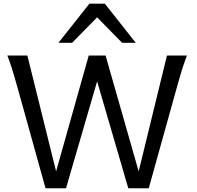

<svg xmlns="http://www.w3.org/2000/svg" viewBox="-20 -1011 1056 1031"><path d="M724.6 -90.8 876.5 -712.9H983.9Q978 -697.8 972.2 -681.4Q966.3 -665 959.7 -644.3Q953.1 -623.5 945.3 -596.9Q937.5 -570.3 927.7 -534.7L778.8 0H668.9L501.5 -574.2L334.5 0H224.6L75.7 -534.7Q65.9 -569.8 58.1 -596.4Q50.3 -623 43.7 -644.3Q37.1 -665.5 31.2 -681.9Q25.4 -698.2 19.5 -712.9H127L281.2 -90.8L456.5 -712.9H546.9ZM293.9 -781.2 460 -991.2H543L709 -781.2H635.7L501.5 -918L367.2 -781.2Z"/></svg>

Font: Andika Afr
Style: Regular
Weight: 400
Designer: Victor Gaultney, Annie Olsen, Julie Remington, Don Collingsworth, Eric Hays, Becca Hirsbrunner
Foundry: SIL International
Version: Version 5.000